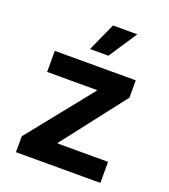

<svg xmlns="http://www.w3.org/2000/svg" viewBox="-139 -866 848 966"><g transform="rotate(20 284.5 -383.0)"><path d="M58.6 0H510.7V-112.8H241.2V-117.2L501.5 -453.1V-545.9H67.9V-433.1H334V-428.7L58.6 -85ZM231.4 -615.2H329.6L429.7 -766.1H299.3Z"/></g></svg>

Font: Raveo SemiBold
Style: Regular
Weight: 600
Designer: Jakub Foglar, Rasmus Andersson (Inter)
Foundry: Jakubfoglar.com
Version: Version 1.100;Glyphs 3.2.3 (3260)